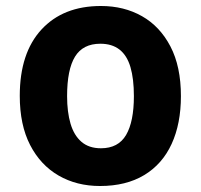

<svg xmlns="http://www.w3.org/2000/svg" viewBox="-20 -610 670 641"><path d="M314 11Q236 11 175.5 -24Q115 -59 80.5 -126Q46 -193 46 -290Q46 -433 118.5 -511.5Q191 -590 317 -590Q394 -590 454 -556Q514 -522 549 -455Q584 -388 584 -289Q584 -197 553 -129.5Q522 -62 461.5 -25.5Q401 11 314 11ZM317 -115Q375 -115 401 -159.5Q427 -204 427 -289Q427 -347 415.5 -386Q404 -425 379 -444.5Q354 -464 315 -464Q257 -464 230.5 -421Q204 -378 204 -289Q204 -236 215.5 -197Q227 -158 252 -136.5Q277 -115 317 -115Z"/></svg>

Font: Menbere
Style: Regular
Weight: 400
Designer: Aleme Tadesse
Foundry: Sorkin Type Co
Version: Version 1.000